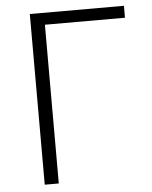

<svg xmlns="http://www.w3.org/2000/svg" viewBox="-52 -773 645 817"><g transform="rotate(-5 270.0 -364.5)"><path d="M106 0H166V-678H508V-729H106Z"/></g></svg>

Font: Noto Sans JP Light
Style: Regular
Weight: 300
Designer: Ryoko NISHIZUKA (kana & ideographs); Paul D. Hunt (Latin, Greek & Cyrillic); Wenlong ZHANG (bopomofo); Sandoll Communica
Foundry: Adobe Systems Incorporated
Version: Version 1.004;PS 1.004;hotconv 1.0.82;makeotf.lib2.5.63406